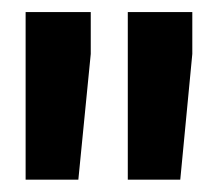

<svg xmlns="http://www.w3.org/2000/svg" viewBox="-20 -770 358 311"><path d="M127 -750.5V-682.6L106.9 -479H21.5V-750.5ZM291.5 -750.5V-682.6L272 -479H187V-750.5Z"/></svg>

Font: Vazirmatn RD UI ExtraBold
Style: Regular
Weight: 800
Designer: Saber Rastikerdar
Foundry: Saber Rastikerdar
Version: Version 33.003